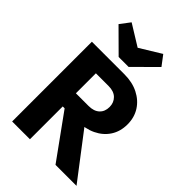

<svg xmlns="http://www.w3.org/2000/svg" viewBox="-275 -1085 1202 1202"><g transform="rotate(45 326.0 -484.0)"><path d="M188 -290.5V-407H337Q384 -407 409.5 -430.8Q435 -454.5 435 -495.5Q435 -534 409.8 -559Q384.5 -584 337.5 -584H188V-706H356Q426 -706 479 -679.2Q532 -652.5 561.8 -605.8Q591.5 -559 591.5 -498Q591.5 -435.5 561.5 -389Q531.5 -342.5 477.5 -316.5Q423.5 -290.5 351 -290.5ZM67.5 0V-706H225V0ZM451.5 0 232 -304 375.5 -343 637.5 0ZM437.5 -968 487.5 -902 341.5 -757H253.5L107.5 -902L157.5 -968L355 -846L239 -846.5Z"/></g></svg>

Font: Outfit Thin
Style: Regular
Weight: 100
Designer: Rodrigo Fuenzalida
Foundry: fragTYPE
Version: Version 1.100;gftools[0.9.27]